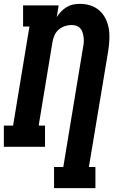

<svg xmlns="http://www.w3.org/2000/svg" viewBox="-21 -763 641 998"><path d="M260 215V105H308L411 -519Q414 -532 414.5 -545Q415 -558 413.5 -570.5Q412 -583 408 -595Q404 -607 396 -616Q388 -625 375.5 -629Q363 -633 350 -633Q333 -633 315.5 -627Q298 -621 284 -609Q270 -597 262.5 -580Q255 -563 252 -546L180 -110H213V0H-1V-110H47L132 -625H99V-735H284L274 -674Q284 -690 297 -703.5Q310 -717 326 -726.5Q342 -736 359.5 -739.5Q377 -743 395 -743Q423 -743 449.5 -734.5Q476 -726 496 -708Q516 -690 528 -665.5Q540 -641 544.5 -614Q549 -587 547.5 -558Q546 -529 542 -501L441 105H475V215Z"/></svg>

Font: Iosevka Etoile XBdObl
Style: Regular
Weight: 800
Italic angle: -9°
Designer: Belleve Invis
Foundry: Belleve Invis
Version: Version 15.5.2; ttfautohint (v1.8.4)